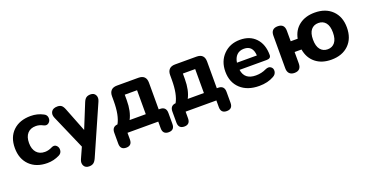

<svg xmlns="http://www.w3.org/2000/svg" viewBox="-32 -1139 3764 1965"><g transform="rotate(-20 1850.0 -156.0)"><path d="M305 11Q184 11 113 -59Q42 -129 42 -247Q42 -365 113 -433Q184 -501 305 -501Q378 -501 440 -468Q471 -453 473.5 -420.5Q476 -388 452.5 -368.5Q429 -349 398 -365Q359 -386 320 -386Q261 -386 228.5 -349.5Q196 -313 196 -246Q196 -180 228.5 -142.5Q261 -105 320 -105Q359 -105 398 -125Q430 -141 452 -121Q474 -101 471 -68.5Q468 -36 438 -21Q375 11 305 11Z M694 189Q654 189 638 159Q622 129 639 91L692 -27L529 -401Q512 -441 530 -470Q548 -499 596 -499Q624 -499 640.5 -486Q657 -473 670 -439L772 -179L878 -440Q891 -473 909 -486Q927 -499 957 -499Q995 -499 1010.5 -469.5Q1026 -440 1009 -402L774 131Q759 164 741 176.5Q723 189 694 189Z M1116 139Q1052 139 1052 72V-47Q1052 -111 1112 -116Q1158 -197 1158 -354V-406Q1158 -447 1179.5 -469Q1201 -491 1242 -491H1476Q1561 -491 1561 -406V-116H1574Q1642 -116 1642 -47V72Q1642 139 1578 139Q1514 139 1514 72V0H1179V72Q1179 139 1116 139ZM1244 -115H1420V-376H1286V-316Q1286 -194 1244 -115Z M1749 139Q1685 139 1685 72V-47Q1685 -111 1745 -116Q1791 -197 1791 -354V-406Q1791 -447 1812.5 -469Q1834 -491 1875 -491H2109Q2194 -491 2194 -406V-116H2207Q2275 -116 2275 -47V72Q2275 139 2211 139Q2147 139 2147 72V0H1812V72Q1812 139 1749 139ZM1877 -115H2053V-376H1919V-316Q1919 -194 1877 -115Z M2613 11Q2484 11 2409 -58.5Q2334 -128 2334 -245Q2334 -358 2404.5 -429.5Q2475 -501 2585 -501Q2693 -501 2756 -433.5Q2819 -366 2819 -251Q2819 -213 2772 -213H2477Q2493 -102 2616 -102Q2678 -102 2729 -127Q2766 -144 2789.5 -126Q2813 -108 2808.5 -76Q2804 -44 2772 -27Q2705 11 2613 11ZM2592 -401Q2544 -401 2514.5 -372.5Q2485 -344 2477 -291H2694Q2688 -401 2592 -401Z M3398 11Q3294 11 3227 -43Q3160 -97 3144 -192H3069V-68Q3069 9 2996 9Q2960 9 2941 -11Q2922 -31 2922 -68V-423Q2922 -499 2996 -499Q3069 -499 3069 -423V-309H3145Q3163 -400 3230 -450.5Q3297 -501 3398 -501Q3517 -501 3587.5 -432Q3658 -363 3658 -246Q3658 -127 3587.5 -58Q3517 11 3398 11ZM3398 -388Q3347 -388 3318 -352.5Q3289 -317 3289 -246Q3289 -175 3318.5 -138.5Q3348 -102 3398 -102Q3448 -102 3477 -138.5Q3506 -175 3506 -246Q3506 -317 3477 -352.5Q3448 -388 3398 -388Z"/></g></svg>

Font: Nunito ExtraBold
Style: Regular
Weight: 800
Designer: Vernon Adams
Foundry: Vernon Adams
Version: Version 3.602